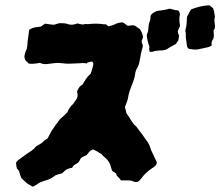

<svg xmlns="http://www.w3.org/2000/svg" viewBox="-20 -685 839 730"><path d="M797 -577Q796 -576 794.5 -573.5Q793 -571 792 -569Q792 -564 792.5 -559Q793 -554 793 -550Q793 -539 789 -534Q785 -529 784.5 -523.5Q784 -518 785 -512Q779 -508 773 -506Q763 -504 752.5 -501.5Q742 -499 731 -497Q723 -496 715 -497Q707 -498 699 -499Q693 -502 691 -509Q690 -517 689 -524Q688 -531 687 -538Q686 -545 686.5 -552Q687 -559 685 -565V-572Q689 -584 689.5 -596Q690 -608 691 -621L706 -649Q723 -656 740.5 -660Q758 -664 776 -665Q781 -661 784.5 -658.5Q788 -656 791 -652Q793 -646 794 -640.5Q795 -635 796 -629Q797 -626 797 -620Q794 -610 796 -599Q798 -588 797 -577ZM664 -591Q665 -587 663 -583Q661 -579 659 -574Q658 -573 657.5 -570.5Q657 -568 656 -566Q656 -562 657 -560L658 -555Q661 -552 661 -550Q660 -546 659.5 -541.5Q659 -537 658 -531Q655 -528 649 -518Q644 -515 639 -512.5Q634 -510 629 -507Q625 -505 621.5 -502.5Q618 -500 615 -498Q605 -494 598 -493.5Q591 -493 584 -493Q576 -492 571.5 -491.5Q567 -491 560 -488Q555 -489 552.5 -487.5Q550 -486 549 -490Q547 -496 547 -499Q549 -504 547.5 -509.5Q546 -515 544 -520Q540 -533 538 -549Q538 -553 540 -557.5Q542 -562 543 -567Q544 -577 545 -586.5Q546 -596 550 -606Q552 -611 552 -616.5Q552 -622 553 -626Q557 -633 562.5 -636Q568 -639 575 -643Q587 -645 599 -646.5Q611 -648 624 -652Q629 -651 634 -650Q639 -649 643 -647Q648 -646 651.5 -646Q655 -646 659 -644Q661 -640 662.5 -637.5Q664 -635 664 -630Q660 -612 664 -591ZM576 -69Q576 -60 572 -56Q568 -53 565.5 -50.5Q563 -48 559 -46Q547 -38 536 -28Q525 -18 516 -5Q513 -1 509 2.5Q505 6 500 7Q493 8 486 4.5Q479 1 471 1H440Q433 -10 424 -17Q423 -25 417 -28.5Q411 -32 406 -36Q403 -46 400 -56Q397 -66 389 -76Q385 -82 378.5 -86.5Q372 -91 367 -98Q366 -100 364.5 -100.5Q363 -101 361 -102Q348 -111 334 -117Q325 -113 322 -110.5Q319 -108 309 -95Q304 -93 299.5 -91Q295 -89 292 -87Q286 -83 284.5 -78.5Q283 -74 279 -69Q279 -69 278.5 -68Q278 -67 276 -66Q270 -62 264 -58.5Q258 -55 254 -47Q244 -46 233 -41Q229 -38 225 -34.5Q221 -31 216 -26Q207 -24 198 -21Q194 -20 191 -18.5Q188 -17 186 -15Q178 -8 168 -4Q158 0 147 3Q140 5 133.5 8Q127 11 121 16Q117 18 113 20.5Q109 23 105 25Q94 19 88 15.5Q82 12 77 7Q72 2 61 -8Q57 -17 54.5 -27.5Q52 -38 44 -45Q43 -50 42 -56Q41 -62 41 -66Q45 -74 53 -79Q65 -88 77 -96.5Q89 -105 101 -113Q111 -120 115 -126Q118 -130 123 -132Q128 -135 133.5 -138Q139 -141 143 -145Q146 -150 151 -152.5Q156 -155 161 -159Q165 -166 168.5 -173Q172 -180 176 -187Q185 -201 193 -212Q198 -217 202.5 -224.5Q207 -232 214 -237Q220 -242 225.5 -247.5Q231 -253 236 -258Q243 -276 258 -290Q263 -297 268.5 -304.5Q274 -312 275 -322Q275 -326 274.5 -329.5Q274 -333 273 -337Q276 -345 280.5 -352Q285 -359 293 -363Q300 -374 307.5 -385.5Q315 -397 325 -405Q328 -416 331 -424.5Q334 -433 335 -443Q335 -445 333.5 -446.5Q332 -448 331 -451Q325 -451 316 -448Q314 -450 312.5 -446.5Q311 -443 307 -444Q305 -445 302 -445Q299 -445 297 -445Q296 -445 294.5 -445.5Q293 -446 291 -445Q286 -445 281 -444.5Q276 -444 271 -444Q265 -444 259 -443.5Q253 -443 248 -443Q234 -442 218 -444.5Q202 -447 187 -445Q173 -443 158.5 -441.5Q144 -440 132 -446Q125 -445 120 -444Q115 -443 110 -443Q105 -442 100 -442.5Q95 -443 90 -443Q87 -445 81 -451Q69 -463 75 -482Q77 -487 78.5 -491.5Q80 -496 82 -500Q85 -514 85 -527Q86 -538 88 -549.5Q90 -561 91 -572Q102 -579 113 -581Q124 -583 136 -584Q139 -587 143 -589.5Q147 -592 151 -595Q160 -594 169.5 -592.5Q179 -591 186 -591Q192 -593 197 -594.5Q202 -596 206 -597Q214 -597 223 -596.5Q232 -596 239 -593Q255 -588 274 -596Q279 -595 284.5 -593.5Q290 -592 294 -592Q299 -592 304 -593.5Q309 -595 313 -593Q344 -597 373 -593Q375 -592 377 -592.5Q379 -593 382 -593Q384 -591 387 -589Q390 -587 392 -585Q406 -587 417.5 -593Q429 -599 445 -600Q450 -599 455 -594.5Q460 -590 466 -587Q472 -587 479 -588.5Q486 -590 494 -587Q502 -581 512 -574Q521 -561 524 -545Q523 -542 522 -538Q521 -534 519 -530Q518 -525 520 -521Q522 -517 523 -512Q523 -507 522 -505Q520 -496 517.5 -487.5Q515 -479 514 -470Q512 -457 509 -444.5Q506 -432 498 -420Q497 -416 495.5 -412Q494 -408 494 -404Q491 -385 482 -363Q478 -353 474 -342Q470 -331 468 -320Q467 -309 463 -299Q459 -289 455 -278L461 -254Q465 -248 469 -242.5Q473 -237 476 -231Q481 -224 486 -216.5Q491 -209 498 -204Q506 -193 515 -181.5Q524 -170 531 -159Q535 -154 539 -148.5Q543 -143 546 -137Q549 -131 551 -125Q553 -119 555 -113Q560 -102 565.5 -91Q571 -80 576 -69Z"/></svg>

Font: Darumadrop One
Style: Regular
Weight: 400
Version: Version 1.000